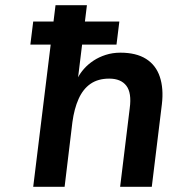

<svg xmlns="http://www.w3.org/2000/svg" viewBox="-20 -720 743 740"><path d="M108 -637H440L429 -548H97ZM108 0 194 -700H315L281 -422Q289 -438 304 -455Q319 -472 340 -486Q361 -500 387.5 -508.5Q414 -517 444 -517Q505 -517 543 -493Q581 -469 596 -424Q611 -379 604 -319L565 0H443L480 -303Q488 -362 467 -389.5Q446 -417 401 -417Q358 -417 329 -397Q300 -377 283 -339Q266 -301 259 -249L229 0Z"/></svg>

Font: Inclusive Sans SemiBold
Style: Italic
Weight: 600
Italic angle: -7°
Designer: Olivia King
Foundry: Olivia King
Version: Version 2.004